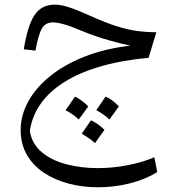

<svg xmlns="http://www.w3.org/2000/svg" viewBox="-20 -442 762 812"><path d="M325.7 123.5 364.7 66.9Q390.1 77.1 421.9 106.9Q411.6 121.6 401.6 135.3Q391.6 148.9 381.8 163.1Q358.4 142.1 325.7 123.5ZM257.3 23.9Q273.4 2 296.9 -33.2Q320.8 -23.4 353.5 7.8Q343.8 21.5 333.5 35.4Q323.2 49.3 313 63.5Q288.6 40 257.3 23.9ZM442.9 63.5Q419.9 41.5 387.2 23.9Q406.2 -4.4 426.3 -33.2Q450.7 -24.4 482.9 7.8Q471.7 22.9 462.2 36.4Q452.6 49.8 442.9 63.5ZM80.6 -233.4Q96.2 -332.5 125.5 -377.4Q154.8 -422.4 212.4 -422.4Q236.8 -422.4 269.8 -411.9Q302.7 -401.4 359.4 -376Q424.3 -346.7 472.2 -331.5Q520 -316.4 560.3 -311Q600.6 -305.7 641.1 -305.7L608.4 -197.3Q464.8 -184.6 357.2 -145.5Q249.5 -106.4 184.8 -42Q120.1 22.5 106 111.3Q115.2 167.5 157.2 202.1Q199.2 236.8 261.5 252.9Q323.7 269 392.6 269Q456.5 269 519.5 256.8Q582.5 244.6 632.8 223.1L645 286.1Q592.3 317.9 526.9 334Q461.4 350.1 394.5 350.1Q330.6 350.1 272 335Q213.4 319.8 167.2 289.6Q121.1 259.3 94.2 213.6Q67.4 168 67.4 106.4Q67.4 47.4 98.1 -10.3Q128.9 -67.9 188.5 -117.2Q248 -166.5 334.2 -201.2Q420.4 -235.8 530.8 -249Q496.1 -255.9 439.2 -272Q382.3 -288.1 327.1 -311Q278.3 -331.5 250 -339.4Q221.7 -347.2 204.1 -347.2Q172.4 -347.2 157.5 -322Q142.6 -296.9 129.9 -228Z"/></svg>

Font: Pinar DS1 Regular
Style: Regular
Weight: 400
Designer: Amin Abedi
Version: Version 3.000